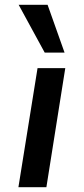

<svg xmlns="http://www.w3.org/2000/svg" viewBox="-20 -783 351 803"><path d="M57 0 137 -498H253L174 0ZM167 -563 58 -763H179L250 -563Z"/></svg>

Font: Nunito Sans 7pt SemiExpanded SemiBold
Style: Italic
Weight: 600
Width: 6
Italic angle: -9°
Designer: Vernon Adams
Foundry: Vernon Adams
Version: Version 3.101;gftools[0.9.27]